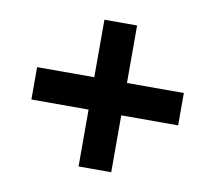

<svg xmlns="http://www.w3.org/2000/svg" viewBox="-61 -666 703 625"><g transform="rotate(10 290.5 -353.5)"><path d="M344 -406H532V-299H344V-111H236V-299H47V-406H236V-596H344Z"/></g></svg>

Font: Noto Sans Meetei Mayek
Style: Bold
Weight: 700
Designer: Monotype Design Team and Neelakash Kshetrimayum
Foundry: Monotype Imaging Inc.
Version: Version 2.002; ttfautohint (v1.8.4.7-5d5b)